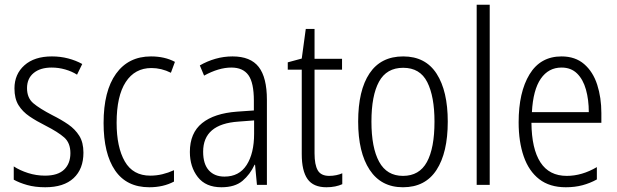

<svg xmlns="http://www.w3.org/2000/svg" viewBox="-20 -780 2604 810"><path d="M332 -136Q332 -67 290.5 -28.5Q249 10 171 10Q128 10 94.5 0.5Q61 -9 38 -22V-78Q64 -61 98.5 -50Q133 -39 170 -39Q224 -39 250.5 -64.5Q277 -90 277 -134Q277 -177 251 -200Q225 -223 172 -250Q134 -269 104.5 -289Q75 -309 58 -336.5Q41 -364 41 -407Q41 -467 83 -504.5Q125 -542 199 -542Q235 -542 267.5 -533.5Q300 -525 327 -510L305 -465Q283 -479 255 -487Q227 -495 198 -495Q150 -495 122 -472Q94 -449 94 -408Q94 -367 120.5 -344.5Q147 -322 201 -294Q239 -275 268 -255Q297 -235 314.5 -207Q332 -179 332 -136Z M610 10Q514 10 465.5 -61Q417 -132 417 -261Q417 -396 469.5 -469Q522 -542 617 -542Q675 -542 718 -519L701 -473Q661 -493 619 -493Q549 -493 510.5 -434Q472 -375 472 -262Q472 -159 506.5 -99Q541 -39 614 -39Q640 -39 665 -45Q690 -51 714 -62V-14Q669 10 610 10Z M961 -542Q1037 -542 1071.5 -497.5Q1106 -453 1106 -359V0H1064L1056 -85H1054Q1035 -44 1003 -17Q971 10 914 10Q848 10 814.5 -33Q781 -76 781 -139Q781 -219 832.5 -260.5Q884 -302 980 -309L1051 -314V-355Q1051 -431 1028 -463Q1005 -495 956 -495Q903 -495 841 -461L823 -504Q854 -522 889 -532Q924 -542 961 -542ZM986 -267Q837 -257 837 -140Q837 -88 861 -61.5Q885 -35 927 -35Q989 -35 1020.5 -84Q1052 -133 1052 -216V-272Z M1369 -38Q1384 -38 1398.5 -41Q1413 -44 1424 -49V-3Q1411 3 1394 6.5Q1377 10 1357 10Q1302 10 1277.5 -24.5Q1253 -59 1253 -130V-486H1194V-517L1253 -533L1270 -658H1307V-532H1423V-486H1307V-133Q1307 -85 1320.5 -61.5Q1334 -38 1369 -38Z M1869 -267Q1869 -136 1821.5 -63Q1774 10 1680 10Q1588 10 1539.5 -63.5Q1491 -137 1491 -267Q1491 -399 1539 -470.5Q1587 -542 1681 -542Q1775 -542 1822 -469Q1869 -396 1869 -267ZM1547 -267Q1547 -157 1579.5 -97.5Q1612 -38 1680 -38Q1749 -38 1781 -96.5Q1813 -155 1813 -267Q1813 -373 1782.5 -433.5Q1752 -494 1681 -494Q1611 -494 1579 -435.5Q1547 -377 1547 -267Z M2046 0H1991V-760H2046Z M2349 -542Q2407 -542 2444.5 -509.5Q2482 -477 2499.5 -422.5Q2517 -368 2517 -303V-262H2222Q2223 -152 2260 -95Q2297 -38 2371 -38Q2435 -38 2498 -75V-23Q2469 -7 2437 1.5Q2405 10 2367 10Q2299 10 2255 -24Q2211 -58 2189.5 -120Q2168 -182 2168 -264Q2168 -391 2214 -466.5Q2260 -542 2349 -542ZM2349 -495Q2294 -495 2261.5 -448Q2229 -401 2224 -307H2464Q2464 -359 2452 -402Q2440 -445 2414.5 -470Q2389 -495 2349 -495Z"/></svg>

Font: Noto Sans Ethiopic Condensed Light
Style: Regular
Weight: 300
Width: 3
Designer: Monotype Design Team
Foundry: Monotype Imaging Inc.
Version: Version 2.102; ttfautohint (v1.8.4.7-5d5b)